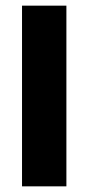

<svg xmlns="http://www.w3.org/2000/svg" viewBox="-20 -659 313 679"><path d="M214.8 0H57.9V-639H214.8Z"/></svg>

Font: Anek Bangla Medium
Style: Regular
Weight: 500
Designer: Sulekha Rajkumar (Bangla), Yesha Goshar (Latin)
Foundry: Ek Type
Version: Version 1.003